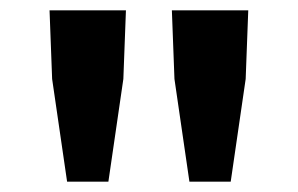

<svg xmlns="http://www.w3.org/2000/svg" viewBox="-20 -706 577 372"><path d="M110 -354 81 -553 76 -686H224L219 -553L190 -354ZM347 -354 318 -553 313 -686H461L456 -553L427 -354Z"/></svg>

Font: Source Sans 3 ExtraLight
Style: Bold
Weight: 700
Version: Version 3.052;hotconv 1.1.0;makeotfexe 2.6.0